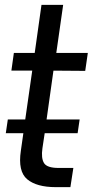

<svg xmlns="http://www.w3.org/2000/svg" viewBox="-20 -770 382 791"><path d="M331.1 -478 200.2 -479 171.9 -277.8H308.1L299.8 -221.2H164.1L154.8 -159.2Q148.9 -118.2 161.4 -98.1Q173.8 -78.1 221.2 -78.1H282.2L270 1H210Q130.9 1 92 -31.5Q53.2 -64 65.9 -148.9L76.2 -221.2H3.9L12.2 -277.8H84L112.8 -479H26.9L37.1 -551.8H123L150.9 -750H240.2L211.9 -551.8H341.8Z"/></svg>

Font: Oakes Grotesk
Style: Italic
Weight: 400
Designer: Samuel Oakes
Foundry: Samuel Oakes
Version: Version 1.0 | wf-rip DC20170320